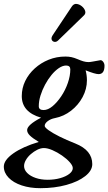

<svg xmlns="http://www.w3.org/2000/svg" viewBox="-81 -712 567 1005"><path d="M130 273Q76 273 32.5 258.5Q-11 244 -36 218Q-61 192 -61 160Q-61 126 -11.5 91Q38 56 122 31Q89 11 75 -3Q61 -17 61 -31Q61 -58 134 -96Q33 -125 33 -209Q33 -251 51 -288Q69 -325 101 -354Q133 -383 174 -399.5Q215 -416 261 -416Q278 -416 292.5 -413Q307 -410 326 -402Q342 -395 355.5 -391Q369 -387 383 -387Q390 -387 406 -390Q422 -393 445 -397Q453 -397 459.5 -388Q466 -379 466 -368Q466 -324 435 -324Q426 -324 409 -329Q392 -334 367 -344Q370 -334 372 -320Q374 -306 374 -292Q374 -246 351.5 -204Q329 -162 291 -132.5Q253 -103 207 -94Q185 -90 169 -78Q153 -66 153 -53Q153 -45 174 -30Q195 -15 231 3Q267 21 313 39Q358 57 380 84Q402 111 402 147Q402 181 365 210Q328 239 266.5 256Q205 273 130 273ZM168 229Q204 229 234 220.5Q264 212 282 198Q300 184 300 168Q300 155 284 137Q268 119 243.5 102Q219 85 193.5 74Q168 63 149 63Q132 63 114 72Q96 81 80 95Q64 109 54.5 125.5Q45 142 45 157Q45 177 61.5 193.5Q78 210 106 219.5Q134 229 168 229ZM147 -136Q170 -136 194 -156Q218 -176 239.5 -208Q261 -240 274 -277.5Q287 -315 287 -349Q287 -369 265 -369Q247 -369 227 -355.5Q207 -342 188.5 -319.5Q170 -297 155 -269Q140 -241 131 -212Q122 -183 122 -156Q122 -136 147 -136ZM224 -501Q214 -491 203.5 -493Q193 -495 189.5 -504.5Q186 -514 195 -528L295 -678Q305 -693 319.5 -691.5Q334 -690 347 -679.5Q360 -669 364.5 -655.5Q369 -642 359 -632Z"/></svg>

Font: Junicode VF
Style: Italic
Weight: 400
Italic angle: -11°
Designer: Peter S. Baker
Version: Version 2.209